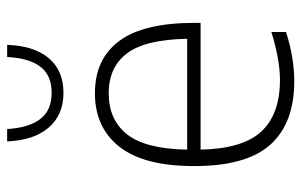

<svg xmlns="http://www.w3.org/2000/svg" viewBox="-173 -661 843 537"><g transform="rotate(-90 248.5 -392.5)"><path d="M453 -253H98.5Q101 -134.5 149.5 -82.8Q198 -31 293.5 -31Q350 -31 427.5 -55V-14Q355.5 9 290 9Q172.5 9 112.5 -57.8Q52.5 -124.5 52.5 -270.5Q52.5 -411.5 106.5 -480Q160.5 -548.5 256.5 -548.5Q351.5 -548.5 402.2 -480.8Q453 -413 453 -270ZM98.5 -290.5H408.5Q406.5 -407.5 367.8 -458.8Q329 -510 256 -510Q182 -510 141.2 -458.5Q100.5 -407 98.5 -290.5ZM121.5 -794H156Q160 -732 184.5 -700.8Q209 -669.5 257.5 -669.5Q306 -669.5 330.2 -700.8Q354.5 -732 357.5 -794H391.5Q389 -718.5 354.2 -677.5Q319.5 -636.5 257.5 -636.5Q195.5 -636.5 160 -678Q124.5 -719.5 121.5 -794Z"/></g></svg>

Font: Encode Sans ExtraLight
Style: Regular
Weight: 275
Designer: Multiple Designers
Foundry: Impallari Type
Version: Version 2.000